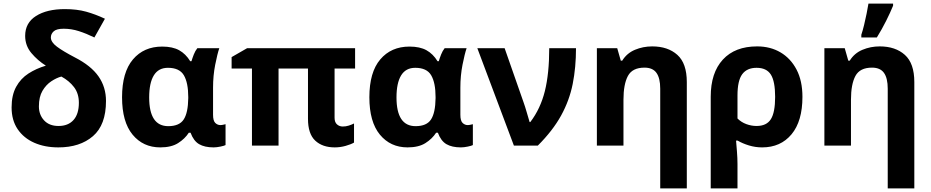

<svg xmlns="http://www.w3.org/2000/svg" viewBox="-20 -816 5219 1076"><path d="M343 -765Q411 -765 463 -750.5Q515 -736 568 -711L509 -606Q464 -628 422 -641.5Q380 -655 337 -655Q297 -655 281 -640.5Q265 -626 265 -606Q265 -580 299 -554.5Q333 -529 400 -494Q490 -448 532 -388Q574 -328 574 -250Q574 -116 501 -53Q428 10 307 10Q231 10 172 -16Q113 -42 79 -92Q45 -142 45 -214Q45 -283 70.5 -329.5Q96 -376 139.5 -404Q183 -432 237 -448Q191 -477 156 -518.5Q121 -560 121 -615Q121 -688 182 -726.5Q243 -765 343 -765ZM324 -387Q297 -380 267.5 -360.5Q238 -341 218 -307Q198 -273 198 -220Q198 -173 227 -141.5Q256 -110 308 -110Q362 -110 392 -143.5Q422 -177 422 -240Q422 -292 395 -327.5Q368 -363 324 -387Z M878 10Q782 10 723 -61.5Q664 -133 664 -271Q664 -411 725 -483Q786 -555 889 -555Q947 -555 984 -534.5Q1021 -514 1046 -473H1053Q1058 -490 1066 -510.5Q1074 -531 1086 -546H1209Q1198 -514 1186 -453Q1174 -392 1174 -325V-173Q1174 -139 1186.5 -127Q1199 -115 1215 -115Q1222 -115 1231 -117Q1240 -119 1244 -120V-3Q1237 1 1215.5 5.5Q1194 10 1177 10Q1127 10 1096 -8Q1065 -26 1048 -72H1038Q1016 -38 978 -14Q940 10 878 10ZM923 -109Q985 -109 1009.5 -146.5Q1034 -184 1035 -266V-272Q1035 -352 1010.5 -394Q986 -436 921 -436Q868 -436 842 -393.5Q816 -351 816 -270Q816 -109 923 -109Z M1901 -107Q1918 -107 1934 -112Q1950 -117 1964 -124V-17Q1947 -7 1917 1.5Q1887 10 1856 10Q1787 10 1746.5 -28Q1706 -66 1706 -150V-432H1541V0H1392V-432H1278V-496L1365 -546H1970V-432H1855V-156Q1855 -131 1868.5 -119Q1882 -107 1901 -107Z M2264 10Q2168 10 2109 -61.5Q2050 -133 2050 -271Q2050 -411 2111 -483Q2172 -555 2275 -555Q2333 -555 2370 -534.5Q2407 -514 2432 -473H2439Q2444 -490 2452 -510.5Q2460 -531 2472 -546H2595Q2584 -514 2572 -453Q2560 -392 2560 -325V-173Q2560 -139 2572.5 -127Q2585 -115 2601 -115Q2608 -115 2617 -117Q2626 -119 2630 -120V-3Q2623 1 2601.5 5.5Q2580 10 2563 10Q2513 10 2482 -8Q2451 -26 2434 -72H2424Q2402 -38 2364 -14Q2326 10 2264 10ZM2309 -109Q2371 -109 2395.5 -146.5Q2420 -184 2421 -266V-272Q2421 -352 2396.5 -394Q2372 -436 2307 -436Q2254 -436 2228 -393.5Q2202 -351 2202 -270Q2202 -109 2309 -109Z M2655 -546H2808L2914 -243Q2922 -221 2932 -186.5Q2942 -152 2948 -132H2952Q3009 -207 3033.5 -305.5Q3058 -404 3058 -546H3208Q3208 -438 3189.5 -345.5Q3171 -253 3124.5 -168.5Q3078 -84 2994 0H2860Z M3635 -556Q3723 -556 3776 -508.5Q3829 -461 3829 -356V240H3680V-319Q3680 -378 3659 -407.5Q3638 -437 3592 -437Q3524 -437 3499 -390.5Q3474 -344 3474 -257V0H3325V-546H3439L3459 -476H3467Q3493 -518 3538.5 -537Q3584 -556 3635 -556Z M4477 -273Q4477 -137 4416 -63.5Q4355 10 4251 10Q4213 10 4177 -1Q4141 -12 4114 -28H4105Q4107 -5 4110 33Q4113 71 4113 103V240H3963V-274Q3963 -408 4031 -482Q4099 -556 4223 -556Q4297 -556 4354 -522.5Q4411 -489 4444 -426Q4477 -363 4477 -273ZM4220 -436Q4166 -436 4139.5 -400Q4113 -364 4113 -281V-152Q4134 -131 4162.5 -120.5Q4191 -110 4220 -110Q4276 -110 4300 -148Q4324 -186 4324 -273Q4324 -360 4300 -398Q4276 -436 4220 -436Z M4910 -556Q4998 -556 5051 -508.5Q5104 -461 5104 -356V240H4955V-319Q4955 -378 4934 -407.5Q4913 -437 4867 -437Q4799 -437 4774 -390.5Q4749 -344 4749 -257V0H4600V-546H4714L4734 -476H4742Q4768 -518 4813.5 -537Q4859 -556 4910 -556ZM4807 -606V-621Q4815 -645 4822.5 -676Q4830 -707 4836.5 -739Q4843 -771 4847 -796H4985V-784Q4969 -745 4946 -699Q4923 -653 4894 -606Z"/></svg>

Font: Noto IKEA Arabic
Style: Bold
Weight: 700
Designer: Monotype Design Team
Foundry: Monotype Imaging Inc.
Version: Version 1.200